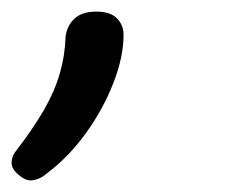

<svg xmlns="http://www.w3.org/2000/svg" viewBox="-72 -110 405 331"><path d="M-19 201Q-29 201 -40.5 191Q-52 181 -52 171Q-52 166 -50.5 161Q-49 156 -45 151Q-15 112 3.5 80Q22 48 31 17Q40 -14 41 -46Q43 -65 56 -77.5Q69 -90 94 -90Q118 -90 129.5 -78.5Q141 -67 141 -50Q141 -12 123.5 33Q106 78 76.5 119Q47 160 10 188Q2 195 -5.5 198Q-13 201 -19 201Z"/></svg>

Font: Playwrite BE VLG
Style: Regular
Weight: 400
Designer: Veronika Burian, José Scaglione
Foundry: TypeTogether
Version: Version 1.002